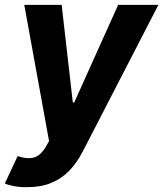

<svg xmlns="http://www.w3.org/2000/svg" viewBox="-54 -566 672 790"><path d="M58.1 204.1Q29.8 204.6 5.4 200.2Q-19 195.8 -34.2 189L18.6 76.2L21.5 77.1Q58.1 89.4 85.4 82Q112.8 74.7 134.8 37.6L147.9 14.6L45.9 -545.9H199.7L245.6 -144.5H251.5L432.1 -545.9H597.7L285.6 59.1Q262.7 103.5 231.2 136.2Q199.7 168.9 157 186.5Q114.3 204.1 58.1 204.1Z"/></svg>

Font: Inter Tight
Style: Bold Italic
Weight: 700
Italic angle: -9.39999°
Designer: Rasmus Andersson
Foundry: rsms
Version: Version 3.004